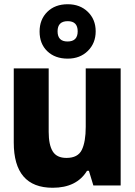

<svg xmlns="http://www.w3.org/2000/svg" viewBox="-20 -876 640 907"><path d="M229 11Q342 11 391 -69H400L421 0H550V-553H385V-277Q385 -206 366.5 -168Q348 -130 294 -130Q248 -130 229 -161Q210 -192 210 -253V-553H45V-203Q45 11 229 11ZM300 -599Q358 -599 395 -635.5Q432 -672 432 -728Q432 -784 395 -820Q358 -856 300 -856Q240 -856 203.5 -820Q167 -784 167 -727Q167 -669 203.5 -634Q240 -599 300 -599ZM299 -680Q252 -680 252 -728Q252 -776 300 -776Q347 -776 347 -728Q347 -680 299 -680Z"/></svg>

Font: Noto Sans Mono Extra
Style: Regular
Weight: 800
Designer: Monotype Design Team
Foundry: Monotype Imaging Inc.
Version: Version 1.900